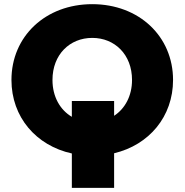

<svg xmlns="http://www.w3.org/2000/svg" viewBox="-20 -734 886 922"><path d="M325 -173C269 -206 232 -269 232 -350C232 -472 315 -552 423 -552C531 -552 614 -472 614 -350C614 -273 580 -212 528 -178V-249H325ZM528 2C696 -38 811 -174 811 -350C811 -560 647 -714 423 -714C199 -714 35 -560 35 -350C35 -172 153 -35 325 3V168H528Z"/></svg>

Font: Montserrat-Alt1 ExtBd
Style: Regular
Weight: 800
Designer: Differentunic
Foundry: Differentunic
Version: Version 7.222